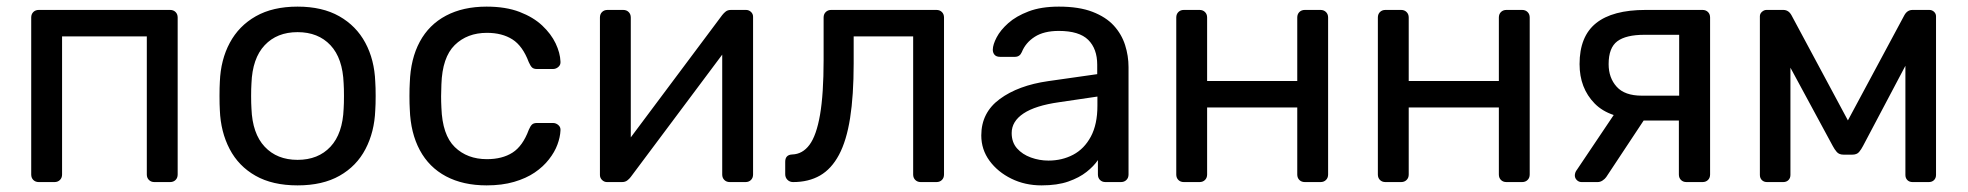

<svg xmlns="http://www.w3.org/2000/svg" viewBox="-20 -550 5944 580"><path d="M97.2 0Q87 0 80.6 -6.4Q74.3 -12.7 74.3 -22.9V-497.1Q74.3 -507.3 80.6 -513.6Q87 -520 97.2 -520H493.8Q504 -520 510.4 -513.6Q516.7 -507.3 516.7 -497.1V-22.9Q516.7 -12.7 510.4 -6.4Q504 0 493.8 0H446.4Q436.3 0 429.9 -6.4Q423.5 -12.7 423.5 -22.9V-440.1H167.5V-22.9Q167.5 -12.7 161.1 -6.4Q154.7 0 144.6 0Z M878.9 10Q803.1 10 751.9 -19.1Q700.7 -48.1 673.7 -99.8Q646.7 -151.4 644.1 -217.1Q643.1 -233.6 643.1 -260.1Q643.1 -286.6 644.1 -302.9Q646.7 -369.6 674.2 -420.7Q701.6 -471.9 752.8 -500.9Q804.1 -530 878.9 -530Q953.7 -530 1004.9 -500.9Q1056.1 -471.9 1083.6 -420.7Q1111.1 -369.6 1113.6 -302.9Q1114.8 -286.6 1114.8 -260.1Q1114.8 -233.6 1113.6 -217.1Q1111.1 -151.4 1084.1 -99.8Q1057.1 -48.1 1005.8 -19.1Q954.6 10 878.9 10ZM878.9 -67.1Q941.2 -67.1 978.3 -106.8Q1015.3 -146.4 1018.1 -222.1Q1019.1 -237.1 1019.1 -260Q1019.1 -282.9 1018.1 -297.9Q1015.3 -374 978.3 -413.4Q941.2 -452.9 878.9 -452.9Q816.7 -452.9 779.6 -413.4Q742.4 -374 739.6 -297.9Q738.6 -282.9 738.6 -260Q738.6 -237.1 739.6 -222.1Q742.4 -146.4 779.6 -106.8Q816.7 -67.1 878.9 -67.1Z M1450 10Q1378.9 10 1327.4 -17.3Q1276 -44.6 1248.2 -96.4Q1220.3 -148.3 1217.9 -219.8Q1216.9 -235 1216.9 -259.8Q1216.9 -284.6 1217.9 -300Q1220.3 -372.4 1248.1 -423.9Q1275.8 -475.4 1327.3 -502.7Q1378.9 -530 1450 -530Q1507.9 -530 1549.6 -514Q1591.2 -498 1618 -472.8Q1644.8 -447.6 1658.5 -418.9Q1672.1 -390.1 1673.1 -364.4Q1674.1 -354.3 1666.8 -347.9Q1659.6 -341.5 1650.2 -341.5H1602.3Q1592.1 -341.5 1587.2 -346.2Q1582.3 -350.9 1577.3 -362.3Q1558.9 -411.3 1527.9 -431Q1496.8 -450.8 1450.9 -450.8Q1391.4 -450.8 1353.7 -413.9Q1316.1 -377 1313.4 -295Q1311.6 -258.5 1313.4 -224.8Q1316.2 -142.4 1353.8 -105.8Q1391.4 -69.2 1450.9 -69.2Q1497.4 -69.2 1528.3 -89Q1559.1 -108.7 1577.3 -157.7Q1582.1 -169.1 1587.1 -173.8Q1592.1 -178.5 1602.3 -178.5H1650.2Q1659.6 -178.5 1666.8 -172.1Q1674.1 -165.7 1673.1 -155.6Q1672.1 -135.2 1663.8 -113Q1655.6 -90.7 1638.3 -68.6Q1621.1 -46.4 1595.2 -28.8Q1569.3 -11.2 1532.9 -0.6Q1496.5 10 1450 10Z M1813.6 0Q1805 0 1798.6 -6.4Q1792.3 -12.7 1792.3 -21.3V-497.1Q1792.3 -507.3 1798.6 -513.6Q1805 -520 1815.2 -520H1862.6Q1872.7 -520 1879.1 -513.6Q1885.5 -507.3 1885.5 -497.1V-73.2L1859.4 -100.1L2161.8 -504.6Q2166.8 -511 2172.7 -515.5Q2178.6 -520 2188.4 -520H2233.6Q2242.2 -520 2248.6 -514Q2254.9 -508.1 2254.9 -499.5V-22.9Q2254.9 -12.7 2248.6 -6.4Q2242.2 0 2232 0H2184.6Q2174.4 0 2168.1 -6.4Q2161.7 -12.7 2161.7 -22.9V-422.4L2190.2 -423.1L1885.4 -15.4Q1881.2 -9.8 1874.9 -4.9Q1868.6 0 1858.8 0Z M2375.7 0Q2365.6 0 2358.8 -6.8Q2352 -13.6 2352 -23.7V-61.3Q2352 -82.5 2373.3 -83.4Q2404.4 -84.4 2425.3 -112.5Q2446.3 -140.6 2457.2 -203.4Q2468 -266.1 2468 -368.6V-497.1Q2468 -507.3 2474.4 -513.6Q2480.8 -520 2490.9 -520H2808.8Q2819 -520 2825.4 -513.6Q2831.7 -507.3 2831.7 -497.1V-22.9Q2831.7 -12.7 2825.4 -6.4Q2819 0 2808.8 0H2761.4Q2751.3 0 2744.9 -6.4Q2738.5 -12.7 2738.5 -22.9V-440.1H2558.8V-358.3Q2558.8 -261.8 2548 -193.3Q2537.2 -124.8 2514.4 -82.2Q2491.6 -39.6 2457.2 -19.8Q2422.7 0 2375.7 0Z M3126.1 10Q3076.4 10 3035.3 -10.2Q2994.1 -30.4 2969.2 -64.3Q2944.3 -98.3 2944.3 -140.9Q2944.3 -209.8 3000.2 -250.9Q3056 -292 3146.3 -304.9L3294.5 -326V-354.6Q3294.5 -402.6 3267.3 -429.6Q3240 -456.6 3178.4 -456.6Q3133.5 -456.6 3105.9 -438.9Q3078.3 -421.3 3066.7 -392.6Q3060.6 -378.3 3046 -378.3H3001.1Q2989.5 -378.3 2984.2 -384.7Q2978.9 -391.1 2979.1 -400.3Q2979.3 -415.3 2990.7 -437.1Q3002 -458.9 3025.8 -480.1Q3049.6 -501.3 3087.3 -515.6Q3125 -530 3178.7 -530Q3239.4 -530 3280.2 -514.3Q3320.9 -498.6 3344.6 -472.7Q3368.2 -446.8 3378.7 -414Q3389.1 -381.3 3389.1 -347.3V-22.9Q3389.1 -12.7 3382.7 -6.4Q3376.3 0 3366.1 0H3319.5Q3309.3 0 3302.9 -6.4Q3296.6 -12.7 3296.6 -22.9V-66.4Q3284.2 -48 3262.3 -30.7Q3240.4 -13.3 3207.3 -1.7Q3174.2 10 3126.1 10ZM3147.2 -64.9Q3188.3 -64.9 3221.9 -82.6Q3255.5 -100.4 3275.3 -137.4Q3295.1 -174.4 3295.1 -230.4V-258.3L3179.2 -241.2Q3107.7 -231.1 3071.9 -207.3Q3036.1 -183.5 3036.1 -148.1Q3036.1 -120 3052.3 -101.7Q3068.6 -83.4 3094.2 -74.2Q3119.7 -64.9 3147.2 -64.9Z M3556.2 0Q3546 0 3539.6 -6.4Q3533.3 -12.7 3533.3 -22.9V-497.1Q3533.3 -507.3 3539.6 -513.6Q3546 -520 3556.2 -520H3603.6Q3613.7 -520 3620.1 -513.6Q3626.5 -507.3 3626.5 -497.1V-305.3H3898.8V-497.1Q3898.8 -507.3 3905.1 -513.6Q3911.5 -520 3921.7 -520H3969.1Q3979.2 -520 3985.6 -513.6Q3992 -507.3 3992 -497.1V-22.9Q3992 -12.7 3985.6 -6.4Q3979.2 0 3969.1 0H3921.7Q3911.5 0 3905.1 -6.4Q3898.8 -12.7 3898.8 -22.9V-225.4H3626.5V-22.9Q3626.5 -12.7 3620.1 -6.4Q3613.7 0 3603.6 0Z M4165.2 0Q4155 0 4148.6 -6.4Q4142.3 -12.7 4142.3 -22.9V-497.1Q4142.3 -507.3 4148.6 -513.6Q4155 -520 4165.2 -520H4212.6Q4222.7 -520 4229.1 -513.6Q4235.5 -507.3 4235.5 -497.1V-305.3H4507.8V-497.1Q4507.8 -507.3 4514.1 -513.6Q4520.5 -520 4530.7 -520H4578.1Q4588.2 -520 4594.6 -513.6Q4601 -507.3 4601 -497.1V-22.9Q4601 -12.7 4594.6 -6.4Q4588.2 0 4578.1 0H4530.7Q4520.5 0 4514.1 -6.4Q4507.8 -12.7 4507.8 -22.9V-225.4H4235.5V-22.9Q4235.5 -12.7 4229.1 -6.4Q4222.7 0 4212.6 0Z M5074.5 0Q5064.3 0 5057.9 -6.4Q5051.6 -12.7 5051.6 -22.9V-185.9H4936.9V-190.9Q4842.6 -190.9 4797.1 -237.4Q4751.6 -283.9 4751.6 -356.3Q4751.6 -440.1 4801.4 -480Q4851.2 -520 4951.2 -520H5123Q5133.2 -520 5139.6 -513.6Q5145.9 -507.3 5145.9 -497.1V-22.9Q5145.9 -12.7 5139.6 -6.4Q5133.2 0 5123 0ZM4757.7 0Q4749.3 0 4743.3 -6Q4737.3 -12 4737.3 -20Q4737.3 -23.6 4738.7 -28.3Q4740.1 -32.9 4744.4 -38.3L4862.5 -214.1L4958.9 -206.6L4832.1 -15Q4828.3 -9.6 4821.2 -4.8Q4814.1 0 4806.1 0ZM4939.6 -261H5052.5V-444.9H4947.7Q4891.9 -444.9 4865.7 -425.4Q4839.4 -405.8 4839.4 -356.3Q4839.4 -314.9 4863.7 -288Q4887.9 -261 4939.6 -261Z M5317.9 0Q5308.3 0 5302.3 -6Q5296.3 -12 5296.3 -21.6V-500.8Q5296.3 -508.8 5302.7 -514.4Q5309.1 -520 5316.3 -520H5367Q5382.9 -520 5391.7 -504.1L5562.2 -186.3L5732.8 -504.1Q5741.6 -520 5757.5 -520H5808.2Q5816.4 -520 5822.4 -514.4Q5828.4 -508.8 5828.4 -500.8V-21.6Q5828.4 -12 5822.4 -6Q5816.4 0 5806.6 0H5757.6Q5747.8 0 5741.8 -6Q5735.9 -12 5735.9 -21.6V-420.5L5770.8 -417.3L5607.9 -109.1Q5602.9 -99.3 5596.1 -91Q5589.3 -82.8 5575.2 -82.8H5549.2Q5535.6 -82.8 5528.6 -90.9Q5521.6 -99.1 5516.4 -109.1L5358 -402.1L5388.6 -405.1V-21.6Q5388.6 -12 5382.6 -6Q5376.6 0 5366.9 0Z"/></svg>

Font: Rubik Light
Style: Regular
Weight: 300
Designer: Hubert and Fischer
Foundry: Hubert and Fischer
Version: Version 2.300;gftools[0.9.30]